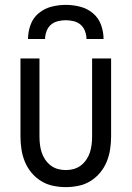

<svg xmlns="http://www.w3.org/2000/svg" viewBox="-20 -760 540 788"><path d="M250 8Q224 8 197.5 2.5Q171 -3 148.5 -17Q126 -31 109 -51.5Q92 -72 82 -96.5Q72 -121 68 -147.5Q64 -174 64 -200V-520H142V-200Q142 -183 144 -166.5Q146 -150 151 -134.5Q156 -119 165.5 -105Q175 -91 188 -81Q201 -71 217 -66.5Q233 -62 250 -62Q267 -62 283 -66.5Q299 -71 312 -81Q325 -91 334.5 -105Q344 -119 349 -134.5Q354 -150 356 -166.5Q358 -183 358 -200V-520H436V-200Q436 -174 432 -147.5Q428 -121 418 -96.5Q408 -72 391 -51.5Q374 -31 351.5 -17Q329 -3 302.5 2.5Q276 8 250 8ZM95 -600Q95 -630 105.5 -658.5Q116 -687 139 -706Q162 -725 191 -732.5Q220 -740 250 -740Q280 -740 309 -732.5Q338 -725 361 -706Q384 -687 394.5 -658.5Q405 -630 405 -600H335Q335 -616 329 -632Q323 -648 311 -658.5Q299 -669 282.5 -673Q266 -677 250 -677Q234 -677 217.5 -673Q201 -669 189 -658.5Q177 -648 171 -632Q165 -616 165 -600Z"/></svg>

Font: HulyMono
Style: Regular
Weight: 400
Monospace: yes
Designer: Belleve Invis
Foundry: Belleve Invis
Version: Version 33.2.5; ttfautohint (v1.8.4)